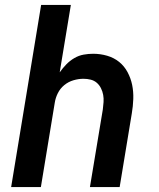

<svg xmlns="http://www.w3.org/2000/svg" viewBox="-20 -755 640 775"><path d="M25 0 146 -735H266L221 -463Q233 -480 247.5 -495Q262 -510 280 -520.5Q298 -531 317.5 -534.5Q337 -538 356 -538Q385 -538 412.5 -530Q440 -522 461 -505Q482 -488 495 -463.5Q508 -439 513.5 -412Q519 -385 518 -355.5Q517 -326 512 -297L463 0H343L395 -313Q397 -328 398 -343Q399 -358 396.5 -372Q394 -386 387.5 -399Q381 -412 370.5 -421Q360 -430 346 -433.5Q332 -437 317 -437Q297 -437 276.5 -431Q256 -425 239.5 -411.5Q223 -398 213.5 -379Q204 -360 201 -340L145 0Z"/></svg>

Font: Iosevka Curly Extended
Style: Bold Italic
Weight: 700
Width: 7
Italic angle: -9°
Monospace: yes
Designer: Belleve Invis
Foundry: Belleve Invis
Version: Version 11.1.0; ttfautohint (v1.8.3)